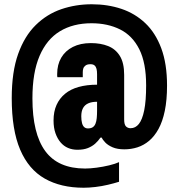

<svg xmlns="http://www.w3.org/2000/svg" viewBox="-20 -722 838 900"><path d="M372 158Q265 158 189.5 115Q114 72 74.5 -20.5Q35 -113 35 -262Q35 -385 65 -469Q95 -553 147.5 -604.5Q200 -656 267.5 -679Q335 -702 410 -702Q485 -702 549 -680.5Q613 -659 661 -613.5Q709 -568 736 -495.5Q763 -423 763 -321Q763 -253 752.5 -202.5Q742 -152 723 -117.5Q704 -83 679 -62Q654 -41 624.5 -31.5Q595 -22 563 -22Q530 -22 508 -31.5Q486 -41 473.5 -54Q461 -67 457 -77H451Q440 -61 426 -48.5Q412 -36 392 -28Q372 -20 343 -20Q319 -20 299 -28.5Q279 -37 264 -54.5Q249 -72 240 -97.5Q231 -123 231 -157Q231 -199 245 -230Q259 -261 285 -282.5Q311 -304 349 -314.5Q387 -325 435 -325V-374Q435 -389 432.5 -399Q430 -409 423.5 -415Q417 -421 404 -421Q389 -421 381 -415Q373 -409 370.5 -401Q368 -393 368 -384V-360H249Q248 -363 248 -367Q248 -371 248 -375Q248 -419 267 -451.5Q286 -484 321.5 -502Q357 -520 406 -520Q452 -520 487 -506Q522 -492 542 -459.5Q562 -427 562 -371V-162Q562 -138 570.5 -129.5Q579 -121 592 -121Q615 -121 631 -141Q647 -161 656 -205Q665 -249 665 -322Q665 -427 633 -491Q601 -555 543 -584Q485 -613 409 -613Q323 -613 261 -575.5Q199 -538 165.5 -460Q132 -382 132 -261Q132 -96 192 -14Q252 68 379 68Q402 68 432.5 64Q463 60 492 53Q521 46 538 38V130Q516 137 486.5 144Q457 151 427 154.5Q397 158 372 158ZM392 -120Q406 -120 414.5 -125.5Q423 -131 427.5 -142Q432 -153 433.5 -168.5Q435 -184 435 -203V-245Q410 -245 393.5 -237.5Q377 -230 369 -215Q361 -200 361 -177Q361 -158 364.5 -145Q368 -132 375 -126Q382 -120 392 -120Z"/></svg>

Font: Archivo Condensed Black
Style: Regular
Weight: 900
Width: 3
Designer: Hector Gatti
Foundry: Omnibus-Type
Version: Version 2.001